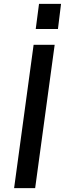

<svg xmlns="http://www.w3.org/2000/svg" viewBox="-20 -974 336 994"><path d="M53 0H162L263 -742H154ZM182 -954 165 -824H280L296 -954Z"/></svg>

Font: Cheyenne Sans Medium
Style: Italic
Weight: 500
Italic angle: -8.13011°
Designer: The Public Sans project authors (U.S. Web Design System), Libre Franklin designed by Pablo Impallari and Rodrigo Fuenzal
Foundry: The Cheyenne Sans Project Authors
Version: Version 2.007